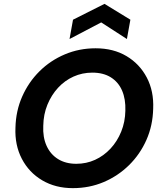

<svg xmlns="http://www.w3.org/2000/svg" viewBox="-20 -962 838 994"><path d="M357 12Q267 12 198.5 -28.5Q130 -69 93 -140Q56 -211 60 -301Q62 -388 95 -462.5Q128 -537 184.5 -593Q241 -649 315.5 -680.5Q390 -712 475 -712Q567 -712 635 -671.5Q703 -631 740 -560.5Q777 -490 773 -399Q771 -312 738 -237.5Q705 -163 648 -107Q591 -51 517 -19.5Q443 12 357 12ZM375 -114Q427 -114 472 -134.5Q517 -155 552 -192.5Q587 -230 607.5 -280.5Q628 -331 629 -389Q631 -449 612 -493Q593 -537 554 -561.5Q515 -586 458 -586Q406 -586 360.5 -565.5Q315 -545 280.5 -507.5Q246 -470 225.5 -420Q205 -370 204 -311Q201 -252 221 -207.5Q241 -163 280.5 -138.5Q320 -114 375 -114ZM340 -760 358 -860 521 -942 655 -860 637 -760 504 -846Z"/></svg>

Font: DM Sans 17pt ExtraBold
Style: Italic
Weight: 800
Italic angle: -10°
Version: Version 4.004;gftools[0.9.30]